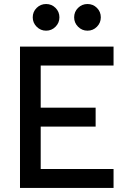

<svg xmlns="http://www.w3.org/2000/svg" viewBox="-20 -922 626 942"><path d="M78.1 0V-693.4H537.1V-600.6H179.7V-393.6H449.2V-300.8H179.7V-92.8H537.1V0ZM206.1 -771.5Q179.2 -771.5 159.9 -790.8Q140.6 -810.1 140.6 -836.9Q140.6 -864.3 159.9 -883.3Q179.2 -902.3 206.1 -902.3Q233.4 -902.3 252.4 -883.3Q271.5 -864.3 271.5 -836.9Q271.5 -810.1 252.4 -790.8Q233.4 -771.5 206.1 -771.5ZM409.2 -771.5Q382.3 -771.5 363 -790.8Q343.8 -810.1 343.8 -836.9Q343.8 -864.3 363 -883.3Q382.3 -902.3 409.2 -902.3Q436.5 -902.3 455.6 -883.3Q474.6 -864.3 474.6 -836.9Q474.6 -810.1 455.6 -790.8Q436.5 -771.5 409.2 -771.5Z"/></svg>

Font: CaskaydiaCove NFP
Style: Regular
Weight: 400
Designer: Aaron Bell
Foundry: Saja Typeworks
Version: Version 2111.001; VTT 6.35;Nerd Fonts 3.1.1